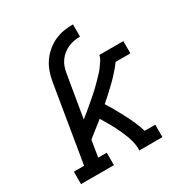

<svg xmlns="http://www.w3.org/2000/svg" viewBox="-171 -863 942 991"><g transform="rotate(-30 300.0 -367.5)"><path d="M27 0V-74H88L164 -533Q169 -561 178.5 -588Q188 -615 204.5 -639Q221 -663 244 -682.5Q267 -702 293.5 -714Q320 -726 348 -730.5Q376 -735 403 -735V-662Q385 -662 367.5 -659Q350 -656 332.5 -648.5Q315 -641 300 -629Q285 -617 274 -601.5Q263 -586 257 -568.5Q251 -551 248 -533L206 -282Q220 -293 233.5 -304Q247 -315 260 -326Q273 -337 286.5 -348.5Q300 -360 313 -371.5Q326 -383 338.5 -395Q351 -407 363 -419.5Q375 -432 387 -444.5Q399 -457 409.5 -471Q420 -485 429.5 -499.5Q439 -514 442 -530H585V-457H497Q463 -412 422.5 -372.5Q382 -333 339 -296Q356 -270 371 -243Q386 -216 400.5 -188.5Q415 -161 427.5 -132.5Q440 -104 449 -74H512V0H374Q376 -17 373 -34Q370 -51 365.5 -67Q361 -83 354.5 -98.5Q348 -114 341.5 -129Q335 -144 327.5 -158.5Q320 -173 312 -187.5Q304 -202 295.5 -216Q287 -230 279 -244Q256 -226 233.5 -208Q211 -190 188 -172L172 -74H223V0Z"/></g></svg>

Font: Iosevka Curly Slab ExObl
Style: Regular
Weight: 400
Width: 7
Italic angle: -9°
Monospace: yes
Designer: Belleve Invis
Foundry: Belleve Invis
Version: Version 11.1.0; ttfautohint (v1.8.3)